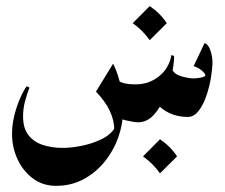

<svg xmlns="http://www.w3.org/2000/svg" viewBox="-20 -394 737 630"><path d="M544.9 -166Q552.7 -149.9 576.2 -143.3Q599.6 -136.7 617.2 -136.7Q624 -136.7 638.9 -139.4Q653.8 -142.1 653.8 -147Q653.8 -152.8 641.4 -163.1Q628.9 -173.3 615.2 -176.8L651.4 -252.9Q662.1 -248 667.7 -235.4Q673.3 -222.7 675.3 -210Q677.2 -197.3 677.2 -191.4Q677.2 -170.9 672.4 -140.6Q667.5 -110.4 657.5 -80.6Q647.5 -50.8 632.1 -30.5Q616.7 -10.3 595.7 -10.3Q563.5 -10.3 537.4 -22.2Q511.2 -34.2 493.7 -54.7ZM346.7 -143.1Q366.7 -127.4 382.3 -122.3Q397.9 -117.2 425.8 -117.2Q468.8 -117.2 501.7 -143.6Q534.7 -169.9 542.5 -213.4L551.3 -210.4Q551.3 -184.6 543.5 -147.9Q535.6 -111.3 520.8 -75.7Q505.9 -40 483.9 -16.4Q461.9 7.3 433.1 7.3Q420.4 7.3 395.5 1.5Q370.6 -4.4 358.4 -12.7ZM351.1 -185.1Q369.6 -147.9 376.7 -107.4Q383.8 -66.9 383.8 -32.7Q383.8 12.2 368.2 56.4Q352.5 100.6 323.2 136.7Q293.9 172.9 253.7 194.3Q213.4 215.8 164.1 215.8Q120.6 215.8 88.1 191.7Q55.7 167.5 37.6 128.7Q19.5 89.8 19.5 45.9Q19.5 14.6 27.3 -16.4Q35.2 -47.4 46.4 -72.5Q57.6 -97.7 67.9 -111.3L76.7 -106.4Q67.9 -84.5 61.8 -60.5Q55.7 -36.6 55.7 -11.7Q55.7 26.9 73.5 49.6Q91.3 72.3 121.1 81.8Q150.9 91.3 186 91.3Q212.9 91.3 247.6 84.5Q282.2 77.6 312.7 63Q343.3 48.3 357.4 24.4L355 34.2Q355.5 -30.8 294.9 -93.3ZM471.2 -374Q505.4 -351.1 527.3 -317.9L471.2 -262.2Q449.2 -293.9 415.5 -317.9ZM504.9 63Q539.1 85.9 561 119.1L504.9 174.8Q482.9 143.1 449.2 119.1Z"/></svg>

Font: Lateef
Style: Bold
Weight: 700
Designer: SIL International
Foundry: SIL International
Version: Version 4.200